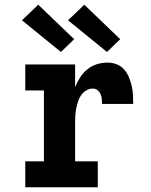

<svg xmlns="http://www.w3.org/2000/svg" viewBox="-20 -793 640 813"><path d="M87 0V-110H166V-410H87V-520H298V-424Q307 -446 319.5 -465.5Q332 -485 350 -499.5Q368 -514 390 -521Q412 -528 436 -528Q455 -528 473.5 -521Q492 -514 505 -499.5Q518 -485 525.5 -467Q533 -449 537.5 -430Q542 -411 543 -391.5Q544 -372 544 -353H412Q412 -364 411 -374.5Q410 -385 405.5 -395Q401 -405 392.5 -411.5Q384 -418 373 -418Q358 -418 345 -410Q332 -402 323.5 -390Q315 -378 310.5 -363.5Q306 -349 303 -334.5Q300 -320 299 -305Q298 -290 298 -276V-110H394V0ZM433 -573 268 -707 337 -773 489 -627ZM238 -573 73 -707 142 -773 294 -627Z"/></svg>

Font: Iosevka Etoile Extrabold
Style: Regular
Weight: 800
Designer: Belleve Invis
Foundry: Belleve Invis
Version: Version 22.1.2; ttfautohint (v1.8.4)